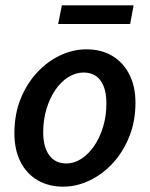

<svg xmlns="http://www.w3.org/2000/svg" viewBox="-20 -688 563 720"><path d="M217 12Q162 12 120.5 -12.5Q79 -37 56.5 -82Q34 -127 34 -188Q34 -259 57 -316.5Q80 -374 119 -416Q158 -458 206 -480.5Q254 -503 304 -503Q360 -503 401 -478.5Q442 -454 465 -409Q488 -364 488 -303Q488 -233 464.5 -175Q441 -117 402.5 -75.5Q364 -34 315.5 -11Q267 12 217 12ZM229 -75Q258 -75 285 -92.5Q312 -110 333 -140.5Q354 -171 366.5 -212Q379 -253 379 -300Q379 -356 357 -386Q335 -416 293 -416Q264 -416 236.5 -399Q209 -382 188 -351.5Q167 -321 154.5 -280Q142 -239 142 -192Q142 -137 164.5 -106Q187 -75 229 -75ZM198 -598 212 -668H481L468 -598Z"/></svg>

Font: Source Sans 3 ExtraLight SemiBold
Style: Italic
Weight: 600
Italic angle: -11°
Version: Version 3.052;hotconv 1.1.0;makeotfexe 2.6.0